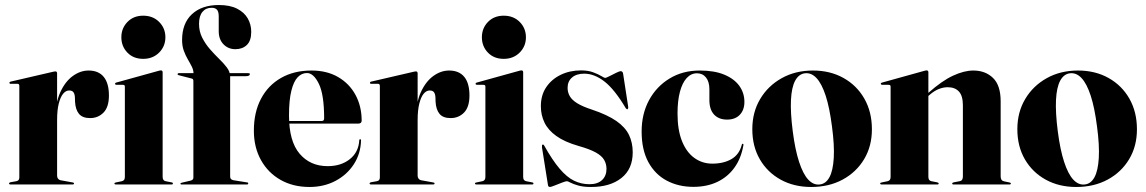

<svg xmlns="http://www.w3.org/2000/svg" viewBox="-20 -735 4568 765"><path d="M200.5 -260Q200.5 -324 220 -367Q239.5 -410 269.8 -432Q300 -454 333 -454Q372.5 -454 393.2 -428.8Q414 -403.5 414 -354.5Q414 -308.5 392.5 -286.5Q371 -264.5 339 -264.5Q309 -264.5 295 -281Q281 -297.5 279 -329L278.5 -346.5Q278 -359.5 273 -367Q268 -374.5 255.5 -374.5Q242.5 -374.5 231.8 -361.8Q221 -349 214.2 -322.8Q207.5 -296.5 207.5 -256ZM207.5 -443V-283.5V-34.5Q207.5 -28.5 211 -23.5Q214.5 -18.5 220.5 -17L270 -8Q273 -7.5 274 -6.5Q275 -5.5 275 -4Q275 -2 273.5 -1Q272 0 269 0H21.5Q19 0 17.5 -1.2Q16 -2.5 16 -4Q16 -5.5 17.8 -7Q19.5 -8.5 22.5 -9L45 -13Q52 -14.5 54.5 -18.5Q57 -22.5 57 -28V-392Q57 -396 55.5 -398.5Q54 -401 50 -401H22Q20 -401 18.8 -402.2Q17.5 -403.5 17.5 -405Q17.5 -406.5 18.8 -408Q20 -409.5 23 -410L189 -448.5Q193.5 -449.5 196 -450Q198.5 -450.5 201 -450.5Q204.5 -450.5 206 -448.2Q207.5 -446 207.5 -443Z M628 -447.5V-30.5Q628 -23 630.8 -18.8Q633.5 -14.5 640 -13L663 -8.5Q666.5 -8 667.8 -6.8Q669 -5.5 669 -4Q669 -2 667.8 -1Q666.5 0 664 0H441Q439 0 437.5 -1Q436 -2 436 -4Q436 -5.5 437.2 -6.5Q438.5 -7.5 441.5 -8L465.5 -13Q472 -14.5 474.8 -18.8Q477.5 -23 477.5 -30.5V-389.5Q477.5 -393.5 475.8 -395.2Q474 -397 469.5 -397H443.5Q440.5 -397.5 439.5 -398.5Q438.5 -399.5 438.5 -401.5Q438.5 -403.5 439.8 -404.5Q441 -405.5 443 -406L609 -452Q614.5 -453.5 616.5 -454Q618.5 -454.5 621.5 -454.5Q624.5 -454.5 626.2 -452.5Q628 -450.5 628 -447.5ZM550.5 -500.5Q511.5 -500.5 487.5 -525.5Q463.5 -550.5 463.5 -586.5Q463.5 -622.5 487.8 -647.5Q512 -672.5 550.5 -672.5Q589.5 -672.5 614.2 -647.5Q639 -622.5 639 -586.5Q639 -550.5 614 -525.5Q589 -500.5 550.5 -500.5Z M897 -31.5Q897 -25.5 900 -22Q903 -18.5 909.5 -17L962.5 -8.5Q965.5 -8.5 967.2 -7.5Q969 -6.5 969 -4Q969 0 964 0H702.5Q701.5 0 700.2 -0.8Q699 -1.5 699 -3Q699 -4.5 700 -5.5Q701 -6.5 704 -7L740 -15.5Q745.5 -17 748 -20Q750.5 -23 750.5 -27V-412.5Q750.5 -416 749 -418.8Q747.5 -421.5 744 -422L691.5 -435.5Q689.5 -436.5 688.5 -437.2Q687.5 -438 687.5 -439.5Q687.5 -441 689 -442.2Q690.5 -443.5 692 -443.5H758.5L751 -438V-442.5Q751 -456 744.2 -469.5Q737.5 -483 728.5 -498.2Q719.5 -513.5 712.5 -532.5Q705.5 -551.5 705.5 -575.5Q705.5 -642 744.8 -678.5Q784 -715 852 -715Q896 -715 924.5 -700.5Q953 -686 967 -661.8Q981 -637.5 981 -608Q981 -572.5 963.5 -555.8Q946 -539 918 -539Q889.5 -539 870.5 -558.5Q851.5 -578 851.5 -610.5V-669.5Q851.5 -688 844.8 -696Q838 -704 823 -704Q800 -704 786.5 -687.5Q773 -671 773 -640Q773 -610 785.5 -585.2Q798 -560.5 816.2 -539.5Q834.5 -518.5 853 -500.5Q871.5 -482.5 883.8 -466.2Q896 -450 896 -435V-430L889 -443.5H969Q972.5 -443.5 974 -442.8Q975.5 -442 975.5 -439.5Q975.5 -435.5 971.2 -433.5Q967 -431.5 960 -431.5H897Z M1421 -254Q1421 -249 1417.8 -245.8Q1414.5 -242.5 1407.5 -242.5H1096.5V-253H1262.5Q1271.5 -253 1271.5 -263.5Q1271.5 -358 1250.5 -401Q1229.5 -444 1203 -444Q1182 -444 1166 -427.2Q1150 -410.5 1140.8 -373.2Q1131.5 -336 1131.5 -275Q1131.5 -172 1173.8 -122.5Q1216 -73 1285.5 -73Q1339 -73 1374 -101Q1409 -129 1411.5 -176.5Q1412 -179 1413 -179.8Q1414 -180.5 1414.5 -180.5Q1416 -180.5 1417.2 -179.5Q1418.5 -178.5 1418.5 -175.5Q1417 -122.5 1389.8 -80.5Q1362.5 -38.5 1316.5 -14.2Q1270.5 10 1213 10Q1148 10 1098 -18.2Q1048 -46.5 1019.8 -97.2Q991.5 -148 991.5 -214.5Q991.5 -287.5 1019.8 -341.2Q1048 -395 1099.8 -424.5Q1151.5 -454 1221 -454Q1282.5 -454 1327.2 -428Q1372 -402 1396.5 -356.8Q1421 -311.5 1421 -254Z M1637 -260Q1637 -324 1656.5 -367Q1676 -410 1706.2 -432Q1736.5 -454 1769.5 -454Q1809 -454 1829.8 -428.8Q1850.5 -403.5 1850.5 -354.5Q1850.5 -308.5 1829 -286.5Q1807.5 -264.5 1775.5 -264.5Q1745.5 -264.5 1731.5 -281Q1717.5 -297.5 1715.5 -329L1715 -346.5Q1714.5 -359.5 1709.5 -367Q1704.5 -374.5 1692 -374.5Q1679 -374.5 1668.2 -361.8Q1657.5 -349 1650.8 -322.8Q1644 -296.5 1644 -256ZM1644 -443V-283.5V-34.5Q1644 -28.5 1647.5 -23.5Q1651 -18.5 1657 -17L1706.5 -8Q1709.5 -7.5 1710.5 -6.5Q1711.5 -5.5 1711.5 -4Q1711.5 -2 1710 -1Q1708.5 0 1705.5 0H1458Q1455.5 0 1454 -1.2Q1452.5 -2.5 1452.5 -4Q1452.5 -5.5 1454.2 -7Q1456 -8.5 1459 -9L1481.5 -13Q1488.5 -14.5 1491 -18.5Q1493.5 -22.5 1493.5 -28V-392Q1493.5 -396 1492 -398.5Q1490.5 -401 1486.5 -401H1458.5Q1456.5 -401 1455.2 -402.2Q1454 -403.5 1454 -405Q1454 -406.5 1455.2 -408Q1456.5 -409.5 1459.5 -410L1625.5 -448.5Q1630 -449.5 1632.5 -450Q1635 -450.5 1637.5 -450.5Q1641 -450.5 1642.5 -448.2Q1644 -446 1644 -443Z M2064.5 -447.5V-30.5Q2064.5 -23 2067.2 -18.8Q2070 -14.5 2076.5 -13L2099.5 -8.5Q2103 -8 2104.2 -6.8Q2105.5 -5.5 2105.5 -4Q2105.5 -2 2104.2 -1Q2103 0 2100.5 0H1877.5Q1875.5 0 1874 -1Q1872.5 -2 1872.5 -4Q1872.5 -5.5 1873.8 -6.5Q1875 -7.5 1878 -8L1902 -13Q1908.5 -14.5 1911.2 -18.8Q1914 -23 1914 -30.5V-389.5Q1914 -393.5 1912.2 -395.2Q1910.5 -397 1906 -397H1880Q1877 -397.5 1876 -398.5Q1875 -399.5 1875 -401.5Q1875 -403.5 1876.2 -404.5Q1877.5 -405.5 1879.5 -406L2045.5 -452Q2051 -453.5 2053 -454Q2055 -454.5 2058 -454.5Q2061 -454.5 2062.8 -452.5Q2064.5 -450.5 2064.5 -447.5ZM1987 -500.5Q1948 -500.5 1924 -525.5Q1900 -550.5 1900 -586.5Q1900 -622.5 1924.2 -647.5Q1948.5 -672.5 1987 -672.5Q2026 -672.5 2050.8 -647.5Q2075.5 -622.5 2075.5 -586.5Q2075.5 -550.5 2050.5 -525.5Q2025.5 -500.5 1987 -500.5Z M2307.5 -441.5Q2277 -441.5 2259.2 -426.2Q2241.5 -411 2241.5 -385Q2241.5 -367 2250.2 -351.8Q2259 -336.5 2280 -323.5Q2301 -310.5 2338 -298.5Q2400.5 -277.5 2436 -252.8Q2471.5 -228 2486.2 -197.2Q2501 -166.5 2501 -128Q2501 -61.5 2456 -25.8Q2411 10 2335 10Q2304 10 2284 4.2Q2264 -1.5 2253.2 -7.2Q2242.5 -13 2239 -13Q2233.5 -13 2218.8 -7.2Q2204 -1.5 2189.8 4.2Q2175.5 10 2171 10Q2169 10 2166.8 8.8Q2164.5 7.5 2163.5 3.5L2139.5 -147.5Q2139 -152.5 2139.5 -155.2Q2140 -158 2141.5 -158.5Q2143 -159.5 2144.8 -158.8Q2146.5 -158 2148 -155.5Q2181 -96.5 2209.8 -62.8Q2238.5 -29 2267.2 -15Q2296 -1 2328.5 -1Q2361.5 -1 2379 -17.8Q2396.5 -34.5 2396.5 -62Q2396.5 -81.5 2387.2 -97.8Q2378 -114 2353.8 -127.5Q2329.5 -141 2285 -153.5Q2229.5 -169.5 2196.8 -193Q2164 -216.5 2149.5 -246.5Q2135 -276.5 2135 -312Q2135 -356 2156.5 -387.8Q2178 -419.5 2214.2 -437Q2250.5 -454.5 2295 -454.5Q2323 -454.5 2343.2 -447Q2363.5 -439.5 2375.8 -432Q2388 -424.5 2391 -424.5Q2394.5 -424.5 2407.8 -431.2Q2421 -438 2434.8 -444.8Q2448.5 -451.5 2453 -451.5Q2456.5 -451.5 2459.5 -448.8Q2462.5 -446 2463 -439.5L2482.5 -312.5Q2483.5 -306.5 2482.8 -303.8Q2482 -301 2479.5 -299.5Q2479 -299 2477.5 -300.2Q2476 -301.5 2473.5 -303.5Q2429.5 -378 2389 -409.8Q2348.5 -441.5 2307.5 -441.5Z M2946 -329Q2946 -297 2927.8 -277.8Q2909.5 -258.5 2877 -258.5Q2844 -258.5 2825.2 -278.5Q2806.5 -298.5 2806.5 -336V-379Q2806.5 -409.5 2793 -426.2Q2779.5 -443 2757 -443Q2733.5 -443 2716 -424Q2698.5 -405 2689 -369Q2679.5 -333 2679.5 -282.5Q2679.5 -217.5 2697.2 -173Q2715 -128.5 2746.5 -105.8Q2778 -83 2818 -83Q2863 -83 2894.2 -101Q2925.5 -119 2935.5 -158Q2936 -160.5 2937.2 -161.5Q2938.5 -162.5 2940 -162Q2941.5 -161.5 2942 -160Q2942.5 -158.5 2942 -156.5Q2933 -104 2906.2 -67Q2879.5 -30 2838 -10.2Q2796.5 9.5 2742.5 9.5Q2683.5 9.5 2636.8 -15.2Q2590 -40 2563.2 -89.2Q2536.5 -138.5 2536.5 -211Q2536.5 -281 2566 -335.8Q2595.5 -390.5 2647.8 -422.2Q2700 -454 2768 -454Q2826.5 -454 2866 -437.5Q2905.5 -421 2925.8 -392.8Q2946 -364.5 2946 -329Z M3219 -454Q3288 -454 3341 -424.2Q3394 -394.5 3424 -341.8Q3454 -289 3454 -220Q3454 -152.5 3423 -100.8Q3392 -49 3337.5 -19.5Q3283 10 3212 10Q3143.5 10 3090.5 -19.2Q3037.5 -48.5 3007.5 -100.2Q2977.5 -152 2977.5 -220Q2977.5 -288 3008.8 -340.5Q3040 -393 3094.5 -423.5Q3149 -454 3219 -454ZM3246 0Q3270.5 -2.5 3284.8 -28.8Q3299 -55 3302 -105.5Q3305 -156 3295 -230.5Q3285.5 -305.5 3269.8 -353.8Q3254 -402 3233.2 -424Q3212.5 -446 3187 -443Q3162.5 -440 3148.2 -413.5Q3134 -387 3131.5 -337Q3129 -287 3138.5 -212.5Q3148 -138.5 3163.8 -90.2Q3179.5 -42 3200.2 -19.5Q3221 3 3246 0Z M3679 -447.5V-30.5Q3679 -23 3681.8 -18.8Q3684.5 -14.5 3691 -13L3714 -8.5Q3720 -7 3720 -4Q3720 0 3715 0H3492Q3490 0 3488.5 -1Q3487 -2 3487 -4Q3487 -5.5 3488.2 -6.5Q3489.5 -7.5 3492.5 -8L3516.5 -13Q3523 -14.5 3525.8 -18.8Q3528.5 -23 3528.5 -30.5V-389.5Q3528.5 -393.5 3526.8 -395.2Q3525 -397 3520.5 -397H3494.5Q3492 -397.5 3490.8 -398.5Q3489.5 -399.5 3489.5 -401.5Q3489.5 -403.5 3490.8 -404.5Q3492 -405.5 3494.5 -406L3660 -452Q3665.5 -453.5 3667.5 -454Q3669.5 -454.5 3672.5 -454.5Q3675.5 -454.5 3677.2 -452.5Q3679 -450.5 3679 -447.5ZM3666 -341.5 3660 -348 3679 -365Q3733 -413 3777.2 -433.5Q3821.5 -454 3858 -454Q3906 -454 3936.5 -424.5Q3967 -395 3967 -331.5V-32Q3967 -24 3970.2 -19Q3973.5 -14 3980.5 -12.5L4002 -8Q4005 -7.5 4006.2 -6.5Q4007.5 -5.5 4007.5 -4Q4007.5 -2 4006.2 -1Q4005 0 4002.5 0H3779Q3774 0 3774 -4Q3774 -7 3780 -8.5L3803.5 -13Q3811 -14.5 3813.8 -19.5Q3816.5 -24.5 3816.5 -32V-315.5Q3816.5 -353 3800.8 -370.2Q3785 -387.5 3756 -387.5Q3738 -387.5 3719.8 -380Q3701.5 -372.5 3684.5 -357.5Z M4275 -454Q4344 -454 4397 -424.2Q4450 -394.5 4480 -341.8Q4510 -289 4510 -220Q4510 -152.5 4479 -100.8Q4448 -49 4393.5 -19.5Q4339 10 4268 10Q4199.5 10 4146.5 -19.2Q4093.5 -48.5 4063.5 -100.2Q4033.5 -152 4033.5 -220Q4033.5 -288 4064.8 -340.5Q4096 -393 4150.5 -423.5Q4205 -454 4275 -454ZM4302 0Q4326.5 -2.5 4340.8 -28.8Q4355 -55 4358 -105.5Q4361 -156 4351 -230.5Q4341.5 -305.5 4325.8 -353.8Q4310 -402 4289.2 -424Q4268.5 -446 4243 -443Q4218.5 -440 4204.2 -413.5Q4190 -387 4187.5 -337Q4185 -287 4194.5 -212.5Q4204 -138.5 4219.8 -90.2Q4235.5 -42 4256.2 -19.5Q4277 3 4302 0Z"/></svg>

Font: Fraunces 120pt
Style: Bold
Weight: 700
Version: Version 1.000;[b76b70a41]